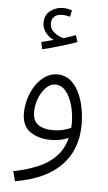

<svg xmlns="http://www.w3.org/2000/svg" viewBox="-60 -702 544 971"><g transform="rotate(5 212.0 -217.0)"><path d="M54 230 41 180Q107 167 162 144.5Q217 122 254 84Q291 46 306 -12Q265 6 215 6Q154 6 111.5 -23Q69 -52 69 -118Q69 -154 80 -191Q91 -228 111 -258.5Q131 -289 159 -308Q187 -327 221 -327Q268 -327 300 -293Q332 -259 348.5 -203.5Q365 -148 365 -85Q365 43 286.5 123.5Q208 204 54 230ZM120 -128Q120 -82 148 -63Q176 -44 223 -44Q249 -44 272.5 -49.5Q296 -55 314 -64Q315 -74 315 -86Q315 -132 303.5 -175.5Q292 -219 269.5 -247Q247 -275 215 -275Q190 -275 168.5 -253.5Q147 -232 133.5 -198.5Q120 -165 120 -128ZM133 -447 125 -483Q144 -488 158.5 -491.5Q173 -495 187 -499Q162 -510 145 -532Q128 -554 128 -581Q128 -621 156.5 -642.5Q185 -664 220 -664Q244 -664 266 -656L259 -623Q250 -625 240 -627Q230 -629 220 -629Q192 -629 178.5 -615.5Q165 -602 165 -582Q165 -554 187.5 -536Q210 -518 235 -512Q269 -522 296 -533L308 -499Q272 -486 222.5 -471Q173 -456 133 -447Z"/></g></svg>

Font: Noto Sans Arabic UI SmCn Lt
Style: Regular
Weight: 300
Width: 4
Designer: Monotype Design Team, Nadine Chahine and Nizar Qandah
Foundry: Monotype Imaging Inc.
Version: Version 2.010; ttfautohint (v1.8.4.7-5d5b)